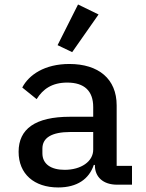

<svg xmlns="http://www.w3.org/2000/svg" viewBox="-20 -808 640 840"><path d="M492.2 0H557.5V-82.4H490.4V-346.9C490.4 -463.1 410.9 -528.1 283.4 -528.1C175.1 -528.1 106.2 -480.5 77.4 -425.1L140.3 -374.3C167.6 -418.3 207.7 -446.7 274.1 -446.7C349.1 -446.7 387.8 -410.2 387.8 -339.5V-297.2H286.6C133.2 -297.2 61.4 -243.3 61.4 -143.8C61.4 -46.9 129.3 12.1 234.7 12.1C317.1 12.1 369.7 -24.5 390.3 -86.3H395.2V-84.5C395.2 -33.4 431.5 0 492.2 0ZM165.5 -137.4V-158C165.5 -204.5 204.9 -230.5 288 -230.5H387.8V-153.1C387.8 -101.6 334.9 -65 262.8 -65C203.1 -65 165.5 -90.2 165.5 -137.4ZM231.9 -610.4 295.8 -579.9 411.2 -744.7 321.4 -788.4Z"/></svg>

Font: Margiela Mono Medium
Style: Regular
Weight: 500
Designer: Mike Abbink, Paul van der Laan, Pieter van Rosmalen
Foundry: Bold Monday
Version: Version 2.003 2021